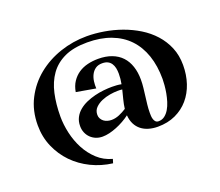

<svg xmlns="http://www.w3.org/2000/svg" viewBox="-100 -646 986 861"><g transform="rotate(-20 392.5 -215.0)"><path d="M749 -233.9Q749 -187.5 735.6 -147.2Q722.2 -106.9 696.5 -76.9Q670.9 -46.9 633.5 -29.5Q596.2 -12.2 548.8 -12.2Q525.4 -12.2 505.4 -18.1Q485.4 -23.9 470.2 -35.9Q455.1 -47.9 446 -65.9Q437 -84 435.1 -107.9Q420.4 -96.7 403.3 -87.2Q386.2 -77.6 368.7 -70.6Q351.1 -63.5 333.5 -59.3Q315.9 -55.2 300.8 -55.2Q283.7 -55.2 269.3 -61Q254.9 -66.9 244.1 -77.4Q233.4 -87.9 227.3 -102.3Q221.2 -116.7 221.2 -133.8Q221.2 -156.7 230.5 -174.6Q239.7 -192.4 255.4 -205.3Q271 -218.3 291 -227.1Q311 -235.8 332.5 -241.2Q354 -246.6 375.5 -248.8Q397 -251 415 -251Q426.3 -251 437.5 -250.2Q448.7 -249.5 460 -247.1Q462.4 -259.3 463.6 -271.2Q464.8 -283.2 464.8 -295.9Q464.8 -310.1 462.2 -322.8Q459.5 -335.4 453.1 -345Q446.8 -354.5 436.3 -359.9Q425.8 -365.2 410.2 -365.2Q390.6 -365.2 377.9 -356.2Q365.2 -347.2 357.9 -332.8Q350.6 -318.4 348.4 -301.3Q346.2 -284.2 347.2 -268.1L254.9 -284.2Q259.8 -312.5 273.2 -332.5Q286.6 -352.5 305.9 -365.5Q325.2 -378.4 349.4 -384.3Q373.5 -390.1 399.9 -390.1Q436.5 -390.1 464.6 -379.4Q492.7 -368.7 511.2 -348.9Q529.8 -329.1 539.3 -300.5Q548.8 -272 548.8 -236.8Q548.8 -217.3 546.6 -198.2Q544.4 -179.2 542 -159.9Q539.6 -140.6 537.4 -121.6Q535.2 -102.5 535.2 -83Q535.2 -76.7 535.6 -68.1Q536.1 -59.6 538.6 -52Q541 -44.4 546.1 -39.3Q551.3 -34.2 560.1 -34.2Q576.7 -34.2 589.1 -43.7Q601.6 -53.2 610.6 -68.4Q619.6 -83.5 625.5 -102.5Q631.3 -121.6 634.8 -140.6Q638.2 -159.7 639.6 -177Q641.1 -194.3 641.1 -206.1Q641.1 -269 624 -319.1Q606.9 -369.1 573.7 -404.1Q540.5 -439 491.5 -457.5Q442.4 -476.1 378.9 -476.1Q313.5 -476.1 270 -455.8Q226.6 -435.5 200.7 -399.2Q174.8 -362.8 163.8 -313Q152.8 -263.2 152.8 -204.1Q152.8 -166 162.1 -124.8Q171.4 -83.5 190.4 -47.4Q209.5 -11.2 239 16.1Q268.6 43.5 309.1 54.2L303.2 73.2Q249.5 66.4 202.4 43.5Q155.3 20.5 120.1 -15.6Q85 -51.8 64.5 -99.1Q43.9 -146.5 43.9 -202.1Q43.9 -272.5 72.8 -328.1Q101.6 -383.8 149.4 -422.6Q197.3 -461.4 258.8 -482.2Q320.3 -502.9 386.2 -502.9Q425.8 -502.9 468.3 -495.8Q510.7 -488.8 551 -474.4Q591.3 -460 627.2 -438Q663.1 -416 690.2 -386Q717.3 -356 733.2 -318.1Q749 -280.3 749 -233.9ZM436 -138.2Q438.5 -159.2 444.1 -180.7Q449.7 -202.1 455.1 -224.1Q448.7 -225.1 443.1 -225.1Q437.5 -225.1 432.1 -225.1Q417 -225.1 396.2 -221.7Q375.5 -218.3 356.4 -210.2Q337.4 -202.1 324.2 -188.7Q311 -175.3 311 -154.8Q311 -144.5 315.7 -136.5Q320.3 -128.4 327.6 -122.8Q335 -117.2 344.5 -114.5Q354 -111.8 363.8 -111.8Q382.3 -111.8 400.9 -119.6Q419.4 -127.4 436 -138.2Z"/></g></svg>

Font: Original Surfer
Style: Regular
Weight: 400
Designer: Astigmatic (AOETI)
Foundry: Astigmatic (AOETI)
Version: Version 1.001